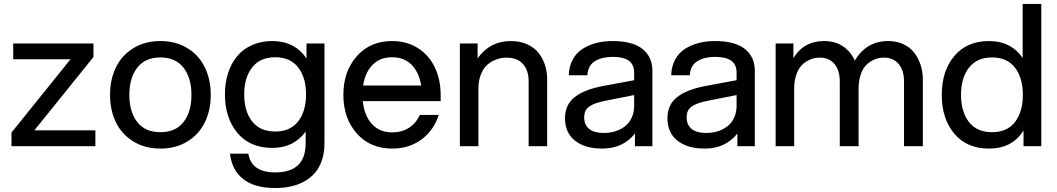

<svg xmlns="http://www.w3.org/2000/svg" viewBox="-20 -740 5351 972"><path d="M38.1 0V-68.8L336.9 -439.9H46.9V-520H453.1V-451.2L153.8 -80.1H462.9V0Z M928.2 -23.4Q869.6 12.2 792 12.2Q714.4 12.2 655.8 -23.4Q597.2 -59.1 567.1 -120.4Q537.1 -181.6 537.1 -259.8Q537.1 -337.9 567.1 -399.4Q597.2 -460.9 655.8 -496.6Q714.4 -532.2 792 -532.2Q869.6 -532.2 928.2 -496.6Q986.8 -460.9 1016.8 -399.4Q1046.9 -337.9 1046.9 -259.8Q1046.9 -181.6 1016.8 -120.4Q986.8 -59.1 928.2 -23.4ZM675 -397.5Q634.8 -345.7 634.8 -259.8Q634.8 -173.8 674.8 -122.3Q714.8 -70.8 792 -70.8Q869.1 -70.8 909.2 -122.3Q949.2 -173.8 949.2 -259.8Q949.2 -345.7 908.9 -397.5Q868.7 -449.2 792 -449.2Q715.3 -449.2 675 -397.5Z M1372.6 211.9Q1268.6 211.9 1210.9 166.3Q1153.3 120.6 1144.5 38.1H1237.3Q1252.9 132.8 1373.5 132.8Q1527.3 132.8 1527.3 -14.2V-74.2Q1467.8 8.8 1358.4 8.8Q1245.6 8.8 1182.1 -66.9Q1118.7 -142.6 1118.7 -262.2Q1118.7 -320.3 1134.5 -369.6Q1150.4 -418.9 1180.2 -455.1Q1210 -491.2 1255.9 -511.7Q1301.8 -532.2 1358.4 -532.2Q1472.2 -532.2 1531.7 -443.8V-520H1622.6V-14.2Q1622.6 32.7 1609.9 70.6Q1597.2 108.4 1575 134.5Q1552.7 160.6 1521 178.2Q1489.3 195.8 1452.4 203.9Q1415.5 211.9 1372.6 211.9ZM1216.3 -262.2Q1216.3 -176.8 1256.3 -125.5Q1296.4 -74.2 1373.5 -74.2Q1449.7 -74.2 1489.5 -125.5Q1529.3 -176.8 1529.3 -262.2Q1529.3 -347.2 1489.5 -398.7Q1449.7 -450.2 1373.5 -450.2Q1296.9 -450.2 1256.6 -398.7Q1216.3 -347.2 1216.3 -262.2Z M1965.3 12.2Q1854 12.2 1786.1 -64.5Q1718.3 -141.1 1718.3 -259.8Q1718.3 -378.4 1786.1 -455.3Q1854 -532.2 1965.3 -532.2Q2039.1 -532.2 2095.2 -496.8Q2151.4 -461.4 2181.2 -399.2Q2210.9 -336.9 2210.9 -257.8V-228H1816.9Q1823.7 -155.8 1862.3 -112.8Q1900.9 -69.8 1965.3 -69.8Q2014.2 -69.8 2050.5 -93Q2086.9 -116.2 2105 -158.2H2201.2Q2175.8 -79.6 2113.5 -33.7Q2051.3 12.2 1965.3 12.2ZM1818.4 -307.1H2112.3Q2101.6 -373.5 2063.7 -411.9Q2025.9 -450.2 1965.3 -450.2Q1903.8 -450.2 1866.2 -411.9Q1828.6 -373.5 1818.4 -307.1Z M2656.2 -329.1Q2656.2 -383.3 2627.7 -415.8Q2599.1 -448.2 2543 -448.2Q2528.8 -448.2 2513.2 -445.3Q2497.6 -442.4 2476.8 -432.1Q2456.1 -421.9 2440.2 -405.5Q2424.3 -389.2 2413.1 -359.1Q2401.9 -329.1 2401.9 -290V0H2308.1V-520H2397.9V-444.8Q2460.9 -532.2 2564.9 -532.2Q2611.8 -532.2 2647.9 -516.1Q2684.1 -500 2706.1 -472.4Q2728 -444.8 2739 -410.6Q2750 -376.5 2750 -337.9V0H2656.2Z M3194.3 0V-64Q3134.3 12.2 3028.8 12.2Q2940.9 12.2 2890.6 -28.1Q2840.3 -68.4 2840.3 -142.1Q2840.3 -209 2888.4 -247.6Q2936.5 -286.1 3030.8 -304.2L3190.4 -334V-371.1Q3190.4 -413.6 3163.1 -432.9Q3135.7 -452.1 3081.5 -452.1Q3028.3 -452.1 2992.4 -430.7Q2956.5 -409.2 2953.6 -358.9H2859.4Q2860.8 -404.3 2879.4 -438.5Q2897.9 -472.7 2929.4 -492.7Q2960.9 -512.7 2998.8 -522.5Q3036.6 -532.2 3080.6 -532.2Q3181.6 -532.2 3232.2 -492.4Q3282.7 -452.6 3282.7 -380.9V0ZM2937.5 -145Q2937.5 -108.4 2962.4 -87.6Q2987.3 -66.9 3038.6 -66.9Q3067.4 -66.9 3093.8 -75Q3120.1 -83 3142.1 -99.1Q3164.1 -115.2 3177.2 -142.6Q3190.4 -169.9 3190.4 -205.1V-258.8L3045.4 -230Q3017.1 -224.1 3000 -218.5Q2982.9 -212.9 2967.3 -203.4Q2951.7 -193.8 2944.6 -179.7Q2937.5 -165.5 2937.5 -145Z M3712.9 0V-64Q3652.8 12.2 3547.4 12.2Q3459.5 12.2 3409.2 -28.1Q3358.9 -68.4 3358.9 -142.1Q3358.9 -209 3407 -247.6Q3455.1 -286.1 3549.3 -304.2L3709 -334V-371.1Q3709 -413.6 3681.6 -432.9Q3654.3 -452.1 3600.1 -452.1Q3546.9 -452.1 3511 -430.7Q3475.1 -409.2 3472.2 -358.9H3377.9Q3379.4 -404.3 3397.9 -438.5Q3416.5 -472.7 3448 -492.7Q3479.5 -512.7 3517.3 -522.5Q3555.2 -532.2 3599.1 -532.2Q3700.2 -532.2 3750.7 -492.4Q3801.3 -452.6 3801.3 -380.9V0ZM3456.1 -145Q3456.1 -108.4 3481 -87.6Q3505.9 -66.9 3557.1 -66.9Q3585.9 -66.9 3612.3 -75Q3638.7 -83 3660.6 -99.1Q3682.6 -115.2 3695.8 -142.6Q3709 -169.9 3709 -205.1V-258.8L3564 -230Q3535.6 -224.1 3518.6 -218.5Q3501.5 -212.9 3485.8 -203.4Q3470.2 -193.8 3463.1 -179.7Q3456.1 -165.5 3456.1 -145Z M4556.6 -329.1Q4556.6 -382.3 4530 -415.3Q4503.4 -448.2 4454.6 -448.2Q4440.9 -448.2 4426.5 -445.3Q4412.1 -442.4 4393.3 -432.1Q4374.5 -421.9 4360.4 -405.5Q4346.2 -389.2 4336.4 -359.1Q4326.7 -329.1 4326.7 -290V0H4231.4V-329.1Q4231.4 -382.3 4205.1 -415.3Q4178.7 -448.2 4129.9 -448.2Q4116.2 -448.2 4101.6 -445.3Q4086.9 -442.4 4068.1 -432.1Q4049.3 -421.9 4034.9 -405.5Q4020.5 -389.2 4010.5 -359.1Q4000.5 -329.1 4000.5 -290V0H3906.7V-520H3996.6V-445.8Q4049.3 -532.2 4151.9 -532.2Q4208.5 -532.2 4247.8 -505.4Q4287.1 -478.5 4307.6 -433.1Q4365.7 -532.2 4476.6 -532.2Q4519.5 -532.2 4553.7 -516.1Q4587.9 -500 4608.9 -472.4Q4629.9 -444.8 4640.9 -410.4Q4651.9 -376 4651.9 -337.9V0H4556.6Z M5251.5 0H5161.6V-79.1Q5104 12.2 4987.3 12.2Q4874.5 12.2 4811 -63.5Q4747.6 -139.2 4747.6 -259.8Q4747.6 -380.4 4811 -456.3Q4874.5 -532.2 4987.3 -532.2Q5097.7 -532.2 5157.2 -446.8V-720.2H5251.5ZM5002.4 -70.8Q5078.6 -70.8 5118.4 -122.3Q5158.2 -173.8 5158.2 -259.8Q5158.2 -345.7 5118.4 -397.5Q5078.6 -449.2 5002.4 -449.2Q4925.8 -449.2 4885.5 -397.5Q4845.2 -345.7 4845.2 -259.8Q4845.2 -173.8 4885.3 -122.3Q4925.3 -70.8 5002.4 -70.8Z"/></svg>

Font: Aspekta 450
Style: Regular
Weight: 450
Designer: Ivo Dolenc
Version: Version 2.000